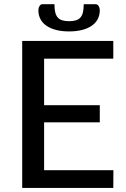

<svg xmlns="http://www.w3.org/2000/svg" viewBox="-20 -918 617 938"><path d="M534 -86.5 533.5 0H88.5V-718H533.5V-631.5H195.5V-404H467.5V-320.5H195.5V-86.5ZM317.5 -814.5Q337.5 -814.5 351.2 -818.8Q365 -823 373.2 -832.8Q381.5 -842.5 385.2 -858.2Q389 -874 389 -897.5H446.5Q456.5 -897.5 462 -888.5Q467.5 -879.5 467.5 -868.5Q467.5 -843.5 457.2 -824.2Q447 -805 427.5 -791.8Q408 -778.5 380.2 -771.5Q352.5 -764.5 317.5 -764.5Q282.5 -764.5 254.8 -771.5Q227 -778.5 207.5 -791.8Q188 -805 177.8 -824.2Q167.5 -843.5 167.5 -868.5Q167.5 -879.5 173 -888.5Q178.5 -897.5 188.5 -897.5H246Q246 -874 249.8 -858.2Q253.5 -842.5 261.8 -832.8Q270 -823 283.8 -818.8Q297.5 -814.5 317.5 -814.5Z"/></svg>

Font: Lato 2
Style: Regular
Weight: 500
Designer: Lukasz Dziedzic with Adam Twardoch and Botio Nikoltchev
Foundry: tyPoland Lukasz Dziedzic
Version: Version 2.015; 2015-08-06; http://www.latofonts.com/